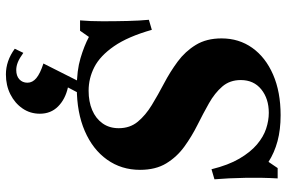

<svg xmlns="http://www.w3.org/2000/svg" viewBox="-180 -540 970 650"><g transform="rotate(90 305.0 -215.0)"><path d="M251 -545Q251 -508 273 -482.5Q295 -457 329.5 -437.5Q364 -418 403 -398.5Q442 -379 476.5 -354Q511 -329 533 -293Q555 -257 555 -204Q555 -141 520.5 -92.5Q486 -44 423.5 -17Q361 10 277 10Q219 10 177 -2.5Q135 -15 105 -31L84 -1H49Q52 -35 52 -77.5Q52 -120 51 -161.5Q50 -203 47 -234L81 -244Q104 -163 136.5 -116Q169 -69 207 -49.5Q245 -30 287 -30Q324 -30 352.5 -42Q381 -54 397.5 -77Q414 -100 414 -132Q414 -170 392 -196.5Q370 -223 335.5 -244Q301 -265 262 -285.5Q223 -306 188.5 -331.5Q154 -357 132 -393Q110 -429 110 -480Q110 -539 142 -584Q174 -629 232.5 -654.5Q291 -680 370 -680Q419 -680 458 -669.5Q497 -659 528 -639L549 -670H584Q581 -619 582 -561Q583 -503 587 -456L553 -446Q539 -503 517 -540.5Q495 -578 469 -600Q443 -622 415.5 -631Q388 -640 362 -640Q314 -640 282.5 -614.5Q251 -589 251 -545ZM159 191Q177 204 190.5 209.5Q204 215 217 215Q237 215 248.5 204.5Q260 194 260 177Q260 160 244.5 147Q229 134 195 123L257 0H297L276 40Q316 49 340.5 73.5Q365 98 365 135Q365 168 347 194Q329 220 299 235Q269 250 232 250Q186 250 145 220Z"/></g></svg>

Font: Brygada 1918
Style: Bold Italic
Weight: 700
Italic angle: -8°
Designer: Mateusz Machalski | Borys Kosmynka | Przemek Hoffer
Foundry: NIEPODLEGLA 2018
Version: Version 3.006